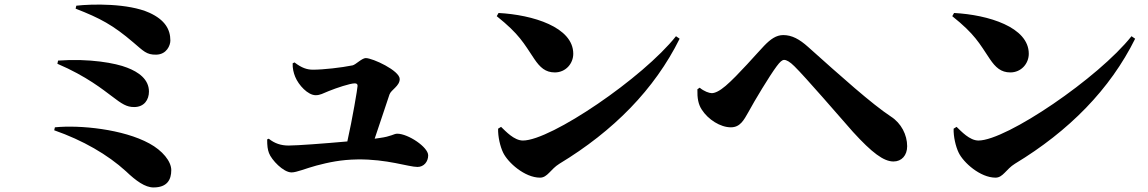

<svg xmlns="http://www.w3.org/2000/svg" viewBox="-20 -772 5040 843"><path d="M636 -716C543 -758 384 -755 315 -747L312 -734C420 -692 476 -662 565 -586C610 -548 623 -531 666 -532C712 -533 728 -573 728 -594C728 -643 704 -685 636 -716ZM232 -492C361 -437 435 -376 469 -351C516 -315 536 -302 569 -302C614 -302 634 -335 634 -370C634 -424 588 -456 538 -475C488 -495 373 -516 235 -506ZM218 -200C344 -156 453 -93 533 -20C577 22 617 51 654 51C714 51 732 17 732 -25C732 -64 693 -111 636 -142C521 -205 331 -224 221 -213Z M1625 -163C1650 -235 1678 -323 1690 -357C1697 -378 1735 -394 1735 -425C1735 -462 1616 -517 1586 -517C1569 -517 1542 -488 1528 -485C1479 -475 1399 -466 1354 -466C1328 -466 1304 -474 1273 -498L1265 -494C1264 -473 1269 -452 1276 -435C1291 -398 1332 -354 1366 -354C1386 -354 1398 -362 1423 -372C1457 -386 1518 -406 1537 -406C1546 -406 1550 -403 1550 -395C1550 -385 1527 -248 1505 -151C1405 -142 1285 -133 1247 -133C1214 -133 1186 -142 1160 -163L1153 -160C1153 -132 1155 -116 1161 -100C1172 -70 1224 -15 1260 -15C1283 -15 1324 -33 1369 -45C1422 -59 1477 -71 1549 -72C1679 -74 1774 -39 1813 -39C1841 -39 1860 -62 1860 -90C1860 -126 1772 -185 1724 -185C1709 -185 1699 -173 1646 -166Z M2161 -701C2261 -621 2279 -583 2326 -513C2351 -476 2375 -454 2416 -454C2464 -454 2497 -493 2497 -536C2497 -653 2319 -707 2169 -715ZM2276 -155C2237 -155 2200 -196 2180 -215L2167 -207C2166 -172 2176 -129 2189 -102C2210 -58 2284 8 2351 8C2384 8 2397 -29 2436 -53C2674 -197 2854 -380 2964 -602L2948 -613C2804 -431 2399 -155 2276 -155Z M3061 -291C3089 -247 3143 -213 3189 -213C3230 -213 3246 -245 3266 -280C3293 -330 3358 -438 3390 -481C3405 -501 3414 -509 3423 -509C3433 -509 3448 -501 3468 -481C3515 -435 3667 -259 3725 -193C3809 -101 3860 -63 3903 -63C3939 -63 3963 -90 3963 -130C3963 -180 3937 -231 3892 -260C3807 -316 3671 -438 3528 -566C3490 -600 3457 -618 3419 -618C3388 -618 3363 -600 3335 -571C3307 -542 3219 -440 3166 -395C3139 -372 3119 -363 3105 -363C3094 -363 3071 -371 3052 -387L3042 -380C3041 -341 3046 -314 3061 -291Z M4161 -701C4261 -621 4279 -583 4326 -513C4351 -476 4375 -454 4416 -454C4464 -454 4497 -493 4497 -536C4497 -653 4319 -707 4169 -715ZM4276 -155C4237 -155 4200 -196 4180 -215L4167 -207C4166 -172 4176 -129 4189 -102C4210 -58 4284 8 4351 8C4384 8 4397 -29 4436 -53C4674 -197 4854 -380 4964 -602L4948 -613C4804 -431 4399 -155 4276 -155Z"/></svg>

Font: Noto Serif CJK JP Black
Style: Regular
Weight: 900
Designer: Ryoko NISHIZUKA 西塚涼子 (kana & ideographs); Frank Grießhammer (Latin, Greek & Cyrillic); Wenlong ZHANG 张文龙 (bopomofo); San
Foundry: Adobe Systems Incorporated
Version: Version 1.001;PS 1.001;hotconv 16.6.54;makeotf.lib2.5.65590